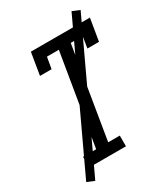

<svg xmlns="http://www.w3.org/2000/svg" viewBox="-219 -913 946 1090"><g transform="rotate(-30 254.5 -368.0)"><path d="M80 0V-70H166L265 -665H187L174 -590H98L122 -735H509L485 -590H409L421 -665H343L245 -70H321V0ZM72 83 24 63 437 -819 485 -799Z"/></g></svg>

Font: Iosevka Gothic
Style: Italic
Weight: 400
Italic angle: -9°
Monospace: yes
Designer: Belleve Invis
Foundry: Belleve Invis
Version: Version 15.5.1; ttfautohint (v1.8.4)